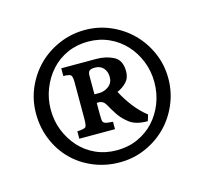

<svg xmlns="http://www.w3.org/2000/svg" viewBox="-62 -820 509 478"><g transform="rotate(-15 192.5 -580.5)"><path d="M193 -751Q228 -751 259 -737.5Q290 -724 313 -701Q336 -678 349.5 -647Q363 -616 363 -581Q363 -546 349.5 -514.5Q336 -483 313 -460Q290 -437 259 -423.5Q228 -410 193 -410Q157 -410 125.5 -423Q94 -436 71 -459Q48 -482 35 -513.5Q22 -545 22 -581Q22 -616 35.5 -647Q49 -678 72 -701Q95 -724 126.5 -737.5Q158 -751 193 -751ZM193 -721Q164 -721 139.5 -710Q115 -699 97.5 -679.5Q80 -660 70 -634.5Q60 -609 60 -581Q60 -552 70 -527Q80 -502 97.5 -482.5Q115 -463 139.5 -452Q164 -441 193 -441Q223 -441 247.5 -452Q272 -463 289.5 -482Q307 -501 317 -526.5Q327 -552 327 -581Q327 -609 317 -634.5Q307 -660 289 -679.5Q271 -699 246.5 -710Q222 -721 193 -721ZM286 -491Q256 -491 240 -503Q224 -515 214.5 -529.5Q205 -544 198.5 -556Q192 -568 180 -568H175V-539Q175 -529 175.5 -524Q176 -519 179 -516.5Q182 -514 187.5 -513.5Q193 -513 202 -512V-493H110V-512Q129 -513 132 -517Q135 -521 135 -539V-632Q135 -647 131 -650.5Q127 -654 112 -654V-674H202Q227 -674 246.5 -664Q266 -654 266 -625Q266 -608 256 -597.5Q246 -587 232 -581Q243 -560 257.5 -541Q272 -522 291 -507ZM187 -590Q201 -590 212 -598.5Q223 -607 223 -622Q223 -636 215 -645Q207 -654 193 -654Q184 -654 179.5 -651Q175 -648 175 -638V-590Z"/></g></svg>

Font: Teutonic
Style: Regular
Weight: 400
Designer: Peter Wiegel
Foundry: Peter Wiegel
Version: 1.000